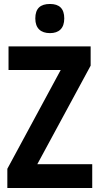

<svg xmlns="http://www.w3.org/2000/svg" viewBox="-20 -948 502 968"><path d="M232 -928C184 -928 158 -906 158 -855C158 -805 186 -781 232 -781C277 -781 304 -805 304 -855C304 -905 279 -928 232 -928ZM445 0V-120H168L437 -617V-714H23V-595H286L17 -97V0Z"/></svg>

Font: Noto Sans Sinhala Condensed
Style: Bold
Weight: 700
Width: 3
Designer: Jelle Bosma - Monotype Design Team
Foundry: Monotype Imaging Inc.
Version: Version 2.006